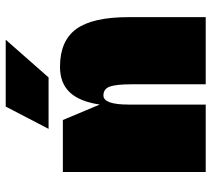

<svg xmlns="http://www.w3.org/2000/svg" viewBox="-54 -686 740 672"><g transform="rotate(-90 316.0 -350.0)"><path d="M232 -500 286 -371Q297 -443 329.5 -476.5Q362 -510 418 -510Q509 -510 550.5 -453Q592 -396 592 -270V0H357V-258Q357 -313 349 -335.5Q341 -358 318 -358Q286 -358 286 -270V0H50V-500ZM201 -550 279 -700H513L381 -550Z"/></g></svg>

Font: Fivo Sans Modern ExtBlk
Style: Regular
Weight: 950
Designer: Alexander Slobzheninov
Foundry: Alexander Slobzheninov
Version: 1.0